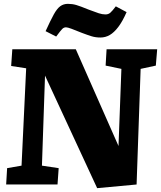

<svg xmlns="http://www.w3.org/2000/svg" viewBox="-20 -959 837 998"><path d="M596 -200 611 -601 529 -618 534 -703H797L790 -618L711 -601L690 0L485 19L214 -566L198 -98L285 -85L279 0H12L17 -85L92 -98L116 -604L38 -616L44 -703H374ZM502 -764Q477 -764 456 -770.5Q435 -777 406 -788Q372 -802 351.5 -809.5Q331 -817 323 -817Q312 -817 303.5 -808.5Q295 -800 272 -769L217 -797Q242 -852 259 -883Q276 -914 293 -926.5Q310 -939 333 -939Q356 -939 376.5 -933Q397 -927 441 -909Q475 -896 493.5 -890Q512 -884 528 -884Q543 -884 553 -892.5Q563 -901 582 -926L638 -896Q617 -848 595 -819Q573 -790 550.5 -777Q528 -764 502 -764Z"/></svg>

Font: Literata 18pt Black
Style: Italic
Weight: 900
Italic angle: -2°
Designer: Latin by Veronika Burian and Jose Scaglione. Greek by Irene Vlachou. Cyrillic by Vera Evstafieva
Foundry: TypeTogether
Version: Version 3.103;gftools[0.9.29]